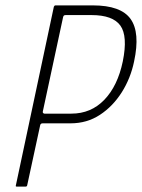

<svg xmlns="http://www.w3.org/2000/svg" viewBox="-20 -693 527 713"><path d="M478 -465Q465 -402 432 -350Q399 -298 351 -266.5Q303 -235 242 -235H138Q133 -235 131 -232Q129 -229 129 -227L81 -5Q80 0 75 0H43Q40 0 39 -1Q38 -2 39 -5L180 -668Q182 -673 186 -673H325Q429 -673 465 -622.5Q501 -572 478 -465ZM139 -279Q138 -275 140.5 -273Q143 -271 145 -271H245Q318 -271 367.5 -322.5Q417 -374 436 -465Q455 -559 427 -598Q399 -637 320 -637H224Q219 -637 217 -635Q215 -633 214 -628Z"/></svg>

Font: Glory ExtraLight
Style: Italic
Weight: 250
Italic angle: -12°
Version: Version 1.011